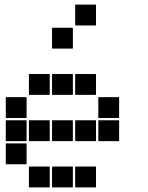

<svg xmlns="http://www.w3.org/2000/svg" viewBox="-20 -815 640 830"><path d="M307 -795H393Q395 -795 395 -793V-707Q395 -705 393 -705H307Q305 -705 305 -707V-793Q305 -795 307 -795ZM207 -695H293Q295 -695 295 -693V-607Q295 -605 293 -605H207Q205 -605 205 -607V-693Q205 -695 207 -695ZM307 -495H393Q395 -495 395 -493V-407Q395 -405 393 -405H307Q305 -405 305 -407V-493Q305 -495 307 -495ZM207 -495H293Q295 -495 295 -493V-407Q295 -405 293 -405H207Q205 -405 205 -407V-493Q205 -495 207 -495ZM107 -495H193Q195 -495 195 -493V-407Q195 -405 193 -405H107Q105 -405 105 -407V-493Q105 -495 107 -495ZM407 -395H493Q495 -395 495 -393V-307Q495 -305 493 -305H407Q405 -305 405 -307V-393Q405 -395 407 -395ZM7 -395H93Q95 -395 95 -393V-307Q95 -305 93 -305H7Q5 -305 5 -307V-393Q5 -395 7 -395ZM407 -295H493Q495 -295 495 -293V-207Q495 -205 493 -205H407Q405 -205 405 -207V-293Q405 -295 407 -295ZM307 -295H393Q395 -295 395 -293V-207Q395 -205 393 -205H307Q305 -205 305 -207V-293Q305 -295 307 -295ZM207 -295H293Q295 -295 295 -293V-207Q295 -205 293 -205H207Q205 -205 205 -207V-293Q205 -295 207 -295ZM107 -295H193Q195 -295 195 -293V-207Q195 -205 193 -205H107Q105 -205 105 -207V-293Q105 -295 107 -295ZM7 -295H93Q95 -295 95 -293V-207Q95 -205 93 -205H7Q5 -205 5 -207V-293Q5 -295 7 -295ZM7 -195H93Q95 -195 95 -193V-107Q95 -105 93 -105H7Q5 -105 5 -107V-193Q5 -195 7 -195ZM307 -95H393Q395 -95 395 -93V-7Q395 -5 393 -5H307Q305 -5 305 -7V-93Q305 -95 307 -95ZM207 -95H293Q295 -95 295 -93V-7Q295 -5 293 -5H207Q205 -5 205 -7V-93Q205 -95 207 -95ZM107 -95H193Q195 -95 195 -93V-7Q195 -5 193 -5H107Q105 -5 105 -7V-93Q105 -95 107 -95Z"/></svg>

Font: Pixel Panel Black
Style: Regular
Weight: 900
Monospace: yes
Designer: Óliver Lalan
Foundry: Óliver Lalan
Version: Version 1.000; ttfautohint (v1.8.4.7-5d5b-dirty);gftools[0.9